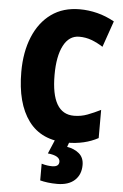

<svg xmlns="http://www.w3.org/2000/svg" viewBox="-63 -768 675 1052"><g transform="rotate(5 275.0 -242.0)"><path d="M343 -574Q287 -574 256.5 -515.5Q226 -457 226 -354Q226 -140 351 -140Q390 -140 425.5 -153.5Q461 -167 497 -185V-30Q423 10 326 10Q185 10 114 -86Q43 -182 43 -355Q43 -464 77.5 -547.5Q112 -631 176.5 -677.5Q241 -724 333 -724Q381 -724 429 -712Q477 -700 524 -674L474 -530Q443 -550 411 -562Q379 -574 343 -574ZM422 125Q422 178 388 209Q354 240 292 240Q264 240 240.5 237Q217 234 198 229V137Q215 142 229.5 144Q244 146 256 146Q294 146 294 118Q294 85 227 78L260 0H341L329 33Q368 39 395 61.5Q422 84 422 125Z"/></g></svg>

Font: Noto Sans Kannada Condensed Black
Style: Regular
Weight: 900
Width: 3
Designer: Jelle Bosma - Monotype Design Team
Foundry: Monotype Imaging Inc.
Version: Version 2.005; ttfautohint (v1.8.4.7-5d5b)